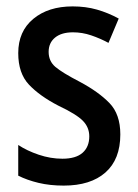

<svg xmlns="http://www.w3.org/2000/svg" viewBox="-20 -570 430 600"><path d="M356 -150Q356 -72 309.5 -31Q263 10 179 10Q136 10 100.5 1.5Q65 -7 37 -21V-117Q64 -99 101 -86.5Q138 -74 175 -74Q217 -74 238 -92.5Q259 -111 259 -144Q259 -172 239 -192.5Q219 -213 162 -240Q104 -270 70.5 -305.5Q37 -341 37 -404Q37 -472 84 -511Q131 -550 207 -550Q248 -550 283 -540Q318 -530 351 -512L319 -436Q293 -450 265 -459.5Q237 -469 208 -469Q172 -469 152 -452.5Q132 -436 132 -408Q132 -379 153 -361Q174 -343 230 -314Q288 -283 322 -248Q356 -213 356 -150Z"/></svg>

Font: Noto Sans Georgian Condensed Medium
Style: Regular
Weight: 500
Width: 3
Designer: Monotype Design Team, Akaki Razmadze
Foundry: Google LLC
Version: Version 2.005; ttfautohint (v1.8.4.7-5d5b)